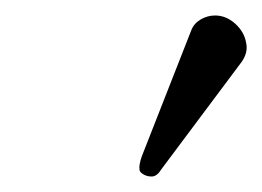

<svg xmlns="http://www.w3.org/2000/svg" viewBox="-20 -728 339 248"><path d="M257.8 -708Q272 -708 283.7 -697.5Q295.4 -687 297.9 -672.9Q300.8 -660.2 292 -647.9L188 -508.8Q182.6 -500 175.8 -500Q169.9 -500 165 -502.9Q160.2 -505.9 160.2 -508.8Q159.2 -514.6 163.1 -525.9L227.1 -689Q230.5 -697.8 239.3 -702.9Q248 -708 257.8 -708Z"/></svg>

Font: Common Serif
Style: Italic
Weight: 400
Italic angle: -12°
Designer: Philipp H. Poll, Khaled Hosny
Foundry: Stefan Peev, Context Ltd.
Version: Version 1.026